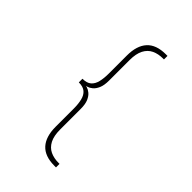

<svg xmlns="http://www.w3.org/2000/svg" viewBox="-291 -917 1231 1231"><g transform="rotate(45 325.0 -301.5)"><path d="M185 -300V-318H186Q224.5 -318 245 -335.8Q265.5 -353.5 273.2 -385.8Q281 -418 281 -461V-625Q281 -669.5 291.5 -703.2Q302 -737 323 -760.2Q344 -783.5 376.2 -795.2Q408.5 -807 452 -807H467V-775H459Q415.5 -775 383 -759.5Q350.5 -744 332.2 -709Q314 -674 314 -616V-431Q314 -387 302.5 -360.8Q291 -334.5 274.5 -321.2Q258 -308 243.5 -304Q229 -300 223 -300ZM452 204Q408.5 204 376.2 192.2Q344 180.5 323 157.2Q302 134 291.5 100Q281 66 281 22V-142Q281 -185 273.2 -217.2Q265.5 -249.5 245 -267.2Q224.5 -285 186 -285H185V-303H223Q229 -303 243.5 -299Q258 -295 274.5 -281.8Q291 -268.5 302.5 -242.5Q314 -216.5 314 -172V13Q314 71 332.2 106Q350.5 141 383 156.5Q415.5 172 459 172H467V204Z"/></g></svg>

Font: Trispace Thin
Style: Regular
Weight: 100
Designer: Tyler Finck
Foundry: Etcetera Type Company
Version: Version 1.210